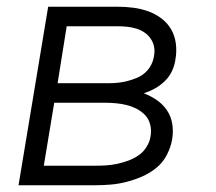

<svg xmlns="http://www.w3.org/2000/svg" viewBox="-20 -550 640 570"><path d="M35 0 123 -530H330Q353 -530 376 -527Q399 -524 420 -516.5Q441 -509 459 -495.5Q477 -482 488 -463Q499 -444 502 -421Q505 -398 501 -375Q499 -358 491.5 -341Q484 -324 470.5 -310.5Q457 -297 441 -288Q425 -279 407 -273Q428 -265 446 -252.5Q464 -240 476 -222Q488 -204 491.5 -181.5Q495 -159 491 -136Q487 -113 475.5 -90.5Q464 -68 444.5 -52Q425 -36 402 -26Q379 -16 355.5 -10Q332 -4 308.5 -2Q285 0 261 0ZM151 -303H304Q318 -303 331.5 -304.5Q345 -306 358.5 -309.5Q372 -313 385.5 -318.5Q399 -324 410 -333.5Q421 -343 428 -356Q435 -369 437 -383Q440 -397 437.5 -410.5Q435 -424 427.5 -435Q420 -446 409 -453.5Q398 -461 385 -465Q372 -469 358 -470.5Q344 -472 330 -472H178ZM110 -58H261Q278 -58 294.5 -59Q311 -60 327.5 -63.5Q344 -67 360.5 -73Q377 -79 391.5 -89Q406 -99 415.5 -114.5Q425 -130 427 -146Q430 -163 426 -179.5Q422 -196 411.5 -207.5Q401 -219 386.5 -226.5Q372 -234 356.5 -238Q341 -242 324 -243.5Q307 -245 290 -245H141Z"/></svg>

Font: Iosevka Curly LtExObl
Style: Regular
Weight: 300
Width: 7
Italic angle: -9°
Monospace: yes
Designer: Belleve Invis
Foundry: Belleve Invis
Version: Version 11.1.0; ttfautohint (v1.8.3)